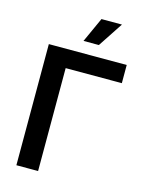

<svg xmlns="http://www.w3.org/2000/svg" viewBox="-137 -1031 855 1114"><g transform="rotate(15 290.5 -473.5)"><path d="M541 -727.5V-618.2H203.6V0H73.2V-727.5ZM262.7 -797.4 330.6 -946.8H453.6L355 -797.4Z"/></g></svg>

Font: Inter-SemiBold
Style: Regular
Weight: 600
Designer: Rasmus Andersson
Foundry: rsms
Version: Version 4.000;git-a52131595